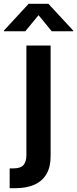

<svg xmlns="http://www.w3.org/2000/svg" viewBox="-73 -779 402 1003"><path d="M64.9 -541H191.4V35.2Q191.9 91.8 170.2 129.4Q148.4 167 107.2 185.5Q65.9 204.1 7.3 204.1H-22.5V100.6H-2Q34.2 100.6 49.6 83.3Q64.9 65.9 64.9 31.7ZM59.1 -615.7H-52.7V-619.1L76.7 -759.3H179.7L309.6 -619.1V-615.7H197.3L128.4 -699.7Z"/></svg>

Font: Inter 17pt SemiBold
Style: Regular
Weight: 600
Version: Version 4.001;git-66647c0bb